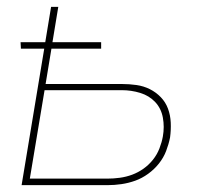

<svg xmlns="http://www.w3.org/2000/svg" viewBox="-20 -540 640 560"><path d="M43 0 109 -398H41L40 -417H112L129 -520H150L133 -417H275V-398H130L113 -295H335Q357 -295 378 -292Q399 -289 417 -280Q435 -271 449 -256.5Q463 -242 470 -223Q477 -204 478 -182.5Q479 -161 476 -139Q472 -119 464.5 -99.5Q457 -80 443.5 -63Q430 -46 412 -33Q394 -20 374.5 -13Q355 -6 334.5 -3Q314 0 294 0ZM293 -19Q311 -19 329.5 -21.5Q348 -24 365.5 -30.5Q383 -37 398.5 -48Q414 -59 426 -74Q438 -89 445 -107Q452 -125 455 -142Q460 -170 455 -197Q450 -224 432.5 -242.5Q415 -261 389 -269Q363 -277 335 -277H110L67 -19Z"/></svg>

Font: Iosevka Aile Thin Oblique
Style: Regular
Weight: 100
Italic angle: -9°
Designer: Belleve Invis
Foundry: Belleve Invis
Version: Version 31.1.0; ttfautohint (v1.8.4)